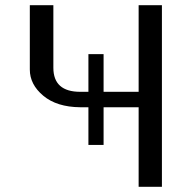

<svg xmlns="http://www.w3.org/2000/svg" viewBox="-20 -714 734 734"><path d="M94 -448V-694H184V-455Q184 -363 287 -363H318V-507H376V-363H510V-694H599V0H510V-304H376V-160H318V-304H286Q197 -305 145.5 -348Q94 -391 94 -448Z"/></svg>

Font: CMU Sans Serif
Style: Medium
Weight: 500
Version: Version 0.7.0